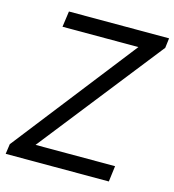

<svg xmlns="http://www.w3.org/2000/svg" viewBox="-110 -834 840 926"><g transform="rotate(15 310.0 -371.0)"><path d="M518 0 528 -79H131L614 -693L620 -742H120L109 -663H488L10 -50L3 0Z"/></g></svg>

Font: Cheyenne Sans
Style: Italic
Weight: 400
Italic angle: -8.13011°
Designer: The Public Sans project authors (U.S. Web Design System), Libre Franklin designed by Pablo Impallari and Rodrigo Fuenzal
Foundry: The Cheyenne Sans Project Authors
Version: Version 2.007